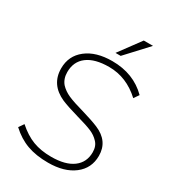

<svg xmlns="http://www.w3.org/2000/svg" viewBox="-218 -1029 1034 1152"><g transform="rotate(30 299.0 -453.0)"><path d="M39 -87 63 -122Q117 -74 172 -53Q227 -32 299 -32Q397 -32 449.5 -71Q502 -110 502 -180Q502 -223 477 -248Q455 -272 421.5 -286.5Q388 -301 316 -321Q239 -343 196 -361Q86 -410 86 -522Q86 -609 152.5 -661Q219 -713 331 -713Q479 -713 574 -618L550 -583Q453 -673 332 -673Q234 -673 181.5 -633.5Q129 -594 129 -521Q129 -475 155 -444Q180 -417 217.5 -400.5Q255 -384 327 -364Q399 -343 442 -325Q545 -282 545 -180Q545 -94 478.5 -43Q412 8 300 8Q217 8 155 -14.5Q93 -37 39 -87ZM496 -914 358 -765H322L432 -914Z"/></g></svg>

Font: Iunito ExtraLight
Style: Italic
Weight: 200
Italic angle: -4.541°
Designer: Vernon Adams
Foundry: Vernon Adams
Version: Version 2.001;November 30, 2019;FontCreator 12.0.0.2547 64-b